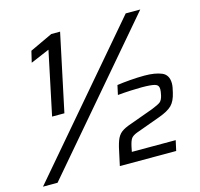

<svg xmlns="http://www.w3.org/2000/svg" viewBox="-115 -796 941 905"><g transform="rotate(-15 355.5 -344.0)"><path d="M113 -308 178 -617 86 -578 99 -633 210 -685H253L173 -308ZM-14 0 574 -688H645L57 0ZM361 0 371 -46Q380 -93 389 -117.5Q398 -142 414.5 -155Q431 -168 464 -179L577 -220Q610 -233 620 -241.5Q630 -250 635 -272Q637 -280 638 -288.5Q639 -297 639 -301Q639 -322 619 -327Q599 -332 556 -332Q535 -332 502.5 -330.5Q470 -329 439 -326L449 -372Q475 -376 512.5 -379Q550 -382 583 -382Q635 -382 667 -368.5Q699 -355 699 -313Q699 -297 692 -270Q683 -230 663.5 -210.5Q644 -191 600 -175L479 -131Q459 -123 451.5 -112.5Q444 -102 438 -75L433 -50H647L636 0Z"/></g></svg>

Font: Saira
Style: Italic
Weight: 400
Italic angle: -12°
Designer: Hector Gatti with collaboration of the Omnibus-Type team
Foundry: Omnibus-Type
Version: Version 1.100; ttfautohint (v1.8.3)